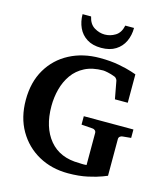

<svg xmlns="http://www.w3.org/2000/svg" viewBox="-132 -1010 980 1128"><g transform="rotate(15 358.0 -446.5)"><path d="M692.9 -280.8 642.1 -275.9Q632.8 -275.4 626 -269.5Q619.1 -263.7 619.1 -253.9V-30.8Q619.1 -30.8 589.1 -19Q559.1 -7.3 506.6 4.4Q454.1 16.1 387.2 16.1Q287.1 16.1 208 -27.8Q128.9 -71.8 83 -151.1Q37.1 -230.5 37.1 -336.9Q37.1 -445.3 83.5 -523.7Q129.9 -602.1 210.7 -644.5Q291.5 -687 395 -687Q460.4 -687 511.2 -677.2Q562 -667.5 591.1 -657.7Q620.1 -647.9 620.1 -647.9V-475.1H542L522 -583Q521 -588.4 515.6 -595.2Q510.3 -602.1 503.9 -604Q481 -612.8 460.7 -616.9Q440.4 -621.1 432.1 -621.1Q366.7 -621.1 320.8 -597.7Q274.9 -574.2 246.6 -534.2Q218.3 -494.1 205.1 -444.1Q191.9 -394 191.9 -340.8Q191.9 -211.9 255.1 -135.5Q318.4 -59.1 436 -59.1Q442.9 -59.1 452.9 -58.3Q462.9 -57.6 481 -59.1V-253.9Q481 -263.7 474.1 -269.8Q467.3 -275.9 458 -275.9L391.1 -280.8V-332H692.9ZM542 -909.2Q542 -864.3 524.7 -827.1Q507.3 -790 472.4 -768.1Q437.5 -746.1 384.8 -746.1Q332.5 -746.1 297.9 -768.1Q263.2 -790 246.1 -827.1Q229 -864.3 229 -909.2H280.8Q290.5 -864.3 321.3 -845.7Q352.1 -827.1 384.8 -827.1Q418.9 -827.1 449.2 -845.7Q479.5 -864.3 488.8 -909.2Z"/></g></svg>

Font: Charis
Style: Bold
Weight: 700
Designer: Walt Agee, Miriam Martin, Annie Olsen, Victor Gaultney, Lorna Priest, Alan Ward, Bob Hallissy, Martin Hosken, Sharon Cor
Foundry: SIL Global
Version: Version 7.000